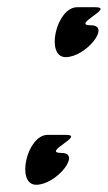

<svg xmlns="http://www.w3.org/2000/svg" viewBox="-20 -507 298 531"><path d="M80.1 4C136.1 4 206.4 -84 150.4 -84C92.4 -84 217.9 -134 161.9 -134H111.9C53.9 -134 23.1 4 80.1 4ZM161.6 -349C217.6 -349 287.9 -437 231.9 -437C173.9 -437 299.4 -487 243.4 -487H193.4C135.4 -487 104.6 -349 161.6 -349Z"/></svg>

Font: Digital Distortion
Style: Obl
Weight: 400
Version: Version 1